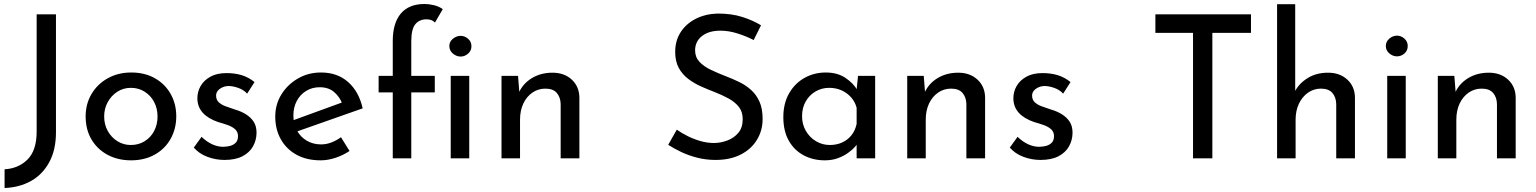

<svg xmlns="http://www.w3.org/2000/svg" viewBox="-20 -795 7711 964"><path d="M261 -131Q261 -43 227.5 19Q194 81 136 113.5Q78 146 3 149V55Q73 51 118.5 5.5Q164 -40 164 -134V-723H261Z M410 -211Q410 -273 439.5 -323Q469 -373 521 -402Q573 -431 639 -431Q707 -431 758 -402Q809 -373 837 -323Q865 -273 865 -211Q865 -149 837 -98.5Q809 -48 757.5 -19Q706 10 638 10Q572 10 520.5 -17.5Q469 -45 439.5 -94.5Q410 -144 410 -211ZM503 -210Q503 -170 521 -137.5Q539 -105 569.5 -86Q600 -67 637 -67Q676 -67 706.5 -86Q737 -105 754 -137.5Q771 -170 771 -210Q771 -250 754 -282.5Q737 -315 706.5 -334.5Q676 -354 637 -354Q599 -354 568.5 -334Q538 -314 520.5 -281.5Q503 -249 503 -210Z M1107 8Q1063 8 1021.5 -7.5Q980 -23 953 -54L992 -108Q1018 -83 1045.5 -70.5Q1073 -58 1100 -58Q1120 -58 1137 -63Q1154 -68 1164.5 -79.5Q1175 -91 1175 -111Q1175 -133 1160.5 -146Q1146 -159 1123.5 -167Q1101 -175 1076 -182Q1025 -199 998 -229Q971 -259 971 -302Q971 -335 987.5 -363.5Q1004 -392 1036.5 -410Q1069 -428 1117 -428Q1160 -428 1194 -417.5Q1228 -407 1258 -383L1221 -325Q1203 -344 1178 -353Q1153 -362 1133 -363Q1116 -364 1100.5 -358Q1085 -352 1075 -341Q1065 -330 1065 -315Q1065 -294 1079 -281Q1093 -268 1115.5 -260.5Q1138 -253 1160 -245Q1191 -236 1215 -221Q1239 -206 1253.5 -184Q1268 -162 1268 -129Q1268 -92 1250.5 -60.5Q1233 -29 1197.5 -10.5Q1162 8 1107 8Z M1590 10Q1519 10 1468 -18.5Q1417 -47 1389.5 -96.5Q1362 -146 1362 -210Q1362 -271 1393 -321Q1424 -371 1476 -401Q1528 -431 1592 -431Q1674 -431 1728 -383Q1782 -335 1801 -251L1460 -131L1438 -186L1718 -288L1698 -275Q1686 -308 1658 -332.5Q1630 -357 1585 -357Q1547 -357 1517 -338.5Q1487 -320 1470 -288Q1453 -256 1453 -215Q1453 -172 1471 -139.5Q1489 -107 1520.5 -88.5Q1552 -70 1592 -70Q1619 -70 1644.5 -80Q1670 -90 1692 -106L1735 -37Q1704 -16 1665.5 -3Q1627 10 1590 10Z M1952 0V-331H1881V-414H1952V-589Q1952 -679 1992.5 -727Q2033 -775 2112 -775Q2133 -775 2158.5 -769Q2184 -763 2203 -749L2164 -682Q2155 -691 2144.5 -694.5Q2134 -698 2122 -698Q2085 -698 2065 -673Q2045 -648 2045 -588V-414H2163V-331H2045V0ZM2243 -414H2336V0H2243ZM2236 -564Q2236 -586 2254 -600.5Q2272 -615 2293 -615Q2313 -615 2330 -600.5Q2347 -586 2347 -563Q2347 -540 2330 -525.5Q2313 -511 2293 -511Q2272 -511 2254 -526Q2236 -541 2236 -564Z M2581 -414 2589 -313 2585 -329Q2605 -375 2650 -402.5Q2695 -430 2754 -430Q2813 -430 2850.5 -395.5Q2888 -361 2889 -306V0H2795V-273Q2794 -307 2775.5 -328.5Q2757 -350 2718 -350Q2682 -350 2653 -330Q2624 -310 2607.5 -275Q2591 -240 2591 -194V0H2498V-414Z M3764 -594Q3727 -613 3683 -627Q3639 -641 3597 -641Q3539 -641 3504.5 -614Q3470 -587 3470 -542Q3470 -508 3492 -484.5Q3514 -461 3550 -444Q3586 -427 3625 -412Q3659 -399 3692 -383Q3725 -367 3751.5 -343Q3778 -319 3793.5 -284Q3809 -249 3809 -197Q3809 -140 3780.5 -93Q3752 -46 3699 -19Q3646 8 3573 8Q3525 8 3481.5 -3Q3438 -14 3401 -31.5Q3364 -49 3335 -68L3378 -144Q3402 -127 3433 -111.5Q3464 -96 3498 -86.5Q3532 -77 3564 -77Q3598 -77 3631.5 -89.5Q3665 -102 3687 -128Q3709 -154 3709 -197Q3709 -234 3689.5 -258.5Q3670 -283 3638 -300.5Q3606 -318 3570 -332Q3536 -345 3501 -360.5Q3466 -376 3436 -398.5Q3406 -421 3388 -454Q3370 -487 3370 -534Q3370 -591 3397.5 -633.5Q3425 -676 3473 -700.5Q3521 -725 3583 -727Q3653 -727 3706.5 -710Q3760 -693 3801 -668Z M4121 10Q4063 10 4015.5 -15Q3968 -40 3940.5 -88.5Q3913 -137 3913 -207Q3913 -276 3942 -326.5Q3971 -377 4019.5 -404Q4068 -431 4126 -431Q4184 -431 4224 -404.5Q4264 -378 4285 -342L4279 -326L4288 -414H4374V0H4281V-108L4291 -84Q4287 -74 4273.5 -58.5Q4260 -43 4237.5 -27Q4215 -11 4186 -0.5Q4157 10 4121 10ZM4146 -67Q4181 -67 4209 -80Q4237 -93 4255.5 -116.5Q4274 -140 4281 -173V-254Q4273 -284 4253 -306.5Q4233 -329 4205 -341.5Q4177 -354 4143 -354Q4106 -354 4075 -336Q4044 -318 4025.5 -286Q4007 -254 4007 -211Q4007 -171 4026 -138Q4045 -105 4077 -86Q4109 -67 4146 -67Z M4618 -414 4626 -313 4622 -329Q4642 -375 4687 -402.5Q4732 -430 4791 -430Q4850 -430 4887.5 -395.5Q4925 -361 4926 -306V0H4832V-273Q4831 -307 4812.5 -328.5Q4794 -350 4755 -350Q4719 -350 4690 -330Q4661 -310 4644.5 -275Q4628 -240 4628 -194V0H4535V-414Z M5204 8Q5160 8 5118.5 -7.5Q5077 -23 5050 -54L5089 -108Q5115 -83 5142.5 -70.5Q5170 -58 5197 -58Q5217 -58 5234 -63Q5251 -68 5261.5 -79.5Q5272 -91 5272 -111Q5272 -133 5257.5 -146Q5243 -159 5220.5 -167Q5198 -175 5173 -182Q5122 -199 5095 -229Q5068 -259 5068 -302Q5068 -335 5084.5 -363.5Q5101 -392 5133.5 -410Q5166 -428 5214 -428Q5257 -428 5291 -417.5Q5325 -407 5355 -383L5318 -325Q5300 -344 5275 -353Q5250 -362 5230 -363Q5213 -364 5197.5 -358Q5182 -352 5172 -341Q5162 -330 5162 -315Q5162 -294 5176 -281Q5190 -268 5212.5 -260.5Q5235 -253 5257 -245Q5288 -236 5312 -221Q5336 -206 5350.5 -184Q5365 -162 5365 -129Q5365 -92 5347.5 -60.5Q5330 -29 5294.5 -10.5Q5259 8 5204 8Z M5781 -723H6261V-630H6067V0H5970V-630H5781Z M6392 0V-774H6483V-318L6481 -335Q6502 -376 6545.5 -403Q6589 -430 6648 -430Q6707 -430 6744.5 -395.5Q6782 -361 6783 -306V0H6689V-273Q6688 -307 6669.5 -328.5Q6651 -350 6612 -350Q6576 -350 6547 -329.5Q6518 -309 6501.5 -274Q6485 -239 6485 -194V0Z M6945 -414H7038V0H6945ZM6938 -564Q6938 -586 6955.5 -601Q6973 -616 6994 -616Q7015 -616 7031.5 -601Q7048 -586 7048 -564Q7048 -541 7031.5 -526.5Q7015 -512 6994 -512Q6973 -512 6955.5 -527Q6938 -542 6938 -564Z M7282 -414 7290 -313 7286 -329Q7306 -375 7351 -402.5Q7396 -430 7455 -430Q7514 -430 7551.5 -395.5Q7589 -361 7590 -306V0H7496V-273Q7495 -307 7476.5 -328.5Q7458 -350 7419 -350Q7383 -350 7354 -330Q7325 -310 7308.5 -275Q7292 -240 7292 -194V0H7199V-414Z"/></svg>

Font: Josefin Sans Thin
Style: Regular
Weight: 400
Version: Version 2.000